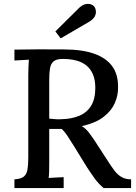

<svg xmlns="http://www.w3.org/2000/svg" viewBox="-20 -951 687 971"><path d="M53 0V-44Q86 -46 100.5 -58Q115 -70 119 -94Q123 -118 123 -155V-571Q123 -593 124 -613.5Q125 -634 126 -649Q109 -648 89 -647Q69 -646 53 -645V-700Q114 -701 176 -701.5Q238 -702 301 -701Q395 -701 456 -679.5Q517 -658 547.5 -616Q578 -574 577 -510Q578 -470 561 -430.5Q544 -391 504 -360Q464 -329 394 -313Q414 -301 430 -280Q446 -259 463 -233L524 -139Q543 -109 559 -88Q575 -67 595 -55.5Q615 -44 643 -44V0H504Q478 -22 459.5 -47.5Q441 -73 420 -105L351 -217Q338 -237 323.5 -260Q309 -283 292 -299Q276 -299 260.5 -299Q245 -299 229 -299V-134Q229 -107 228.5 -85.5Q228 -64 226 -51Q238 -52 251.5 -52.5Q265 -53 278.5 -54Q292 -55 302 -55V0ZM287 -348Q342 -349 381 -365.5Q420 -382 441 -416.5Q462 -451 462 -506Q462 -547 450 -575Q438 -603 416 -620.5Q394 -638 363.5 -645.5Q333 -653 298 -653Q266 -653 251.5 -641Q237 -629 233 -606Q229 -583 229 -547V-351Q244 -350 257.5 -348.5Q271 -347 287 -348ZM287 -757 260 -792 381 -912Q399 -928 415 -930.5Q431 -933 442.5 -928Q454 -923 458 -916Q464 -907 465 -894Q466 -881 459 -867.5Q452 -854 431 -841Z"/></svg>

Font: Lora Medium
Style: Regular
Weight: 500
Designer: Olga Karpushina, Alexei Vanyashin (Cyrillic)
Foundry: Cyreal
Version: Version 3.004